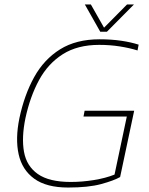

<svg xmlns="http://www.w3.org/2000/svg" viewBox="-20 -830 667 860"><path d="M429 -688 360 -810H387L446 -706L549 -810H580L459 -688ZM285 10Q188 10 133.5 -29.5Q79 -69 63.5 -139Q48 -209 67 -301Q89 -405 133 -484.5Q177 -564 249 -609Q321 -654 426 -654Q479 -654 523 -647.5Q567 -641 601 -630L596 -604Q561 -615 517 -622Q473 -629 424 -629Q327 -629 261 -587Q195 -545 155 -471.5Q115 -398 94 -301Q76 -214 87.5 -150Q99 -86 149.5 -50.5Q200 -15 297 -15Q348 -15 400.5 -23.5Q453 -32 493 -48L548 -308H354L359 -334H581L518 -37Q490 -21 433 -5.5Q376 10 285 10Z"/></svg>

Font: Kanit Thin
Style: Italic
Weight: 250
Italic angle: -12°
Designer: Katatrad Team
Foundry: CadsonDemak
Version: Version 2.000; ttfautohint (v1.8.3)